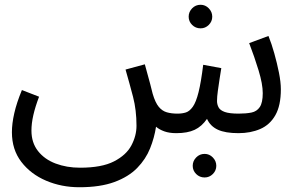

<svg xmlns="http://www.w3.org/2000/svg" viewBox="-20 -554 1249 806"><path d="M313 232Q238 232 173.5 204.5Q109 177 69.5 125.5Q30 74 30 1Q30 -35 40 -79Q50 -123 72 -176L144 -148Q128 -106 120 -71Q112 -36 112 -6Q112 45 139.5 80Q167 115 213.5 132.5Q260 150 316 150Q407 150 458.5 123.5Q510 97 531.5 56.5Q553 16 553 -26Q553 -92 538.5 -147.5Q524 -203 507 -262L588 -284Q604 -227 610.5 -201.5Q617 -176 621 -160Q632 -123 646.5 -105.5Q661 -88 680.5 -82.5Q700 -77 725 -77Q745 -77 760.5 -82Q776 -87 789.5 -106Q803 -125 813.5 -167Q824 -209 833 -282L909 -268Q906 -250 902 -224Q898 -198 894.5 -172.5Q891 -147 891 -130Q891 -116 897.5 -103.5Q904 -91 923.5 -84Q943 -77 982 -77Q1013 -77 1035.5 -81.5Q1058 -86 1070.5 -104.5Q1083 -123 1083 -163Q1083 -201 1065.5 -258.5Q1048 -316 1026 -373L1107 -403Q1120 -371 1131.5 -330Q1143 -289 1151 -249Q1159 -209 1159 -179Q1159 -111 1136 -70.5Q1113 -30 1072.5 -12.5Q1032 5 981 5Q926 5 894.5 -9.5Q863 -24 849 -55Q827 -23 797 -9Q767 5 720 5Q691 5 670 -2.5Q649 -10 635 -22Q628 24 610 69Q592 114 556 151Q520 188 460.5 210Q401 232 313 232ZM822 -435Q801 -435 786.5 -449.5Q772 -464 772 -484Q772 -504 786.5 -519Q801 -534 822 -534Q842 -534 856.5 -519Q871 -504 871 -484Q871 -464 856.5 -449.5Q842 -435 822 -435ZM839 191Q818 191 803.5 176.5Q789 162 789 142Q789 122 803.5 107Q818 92 839 92Q859 92 873.5 107Q888 122 888 142Q888 162 873.5 176.5Q859 191 839 191Z"/></svg>

Font: Go Noto Kurrent-Regular
Style: Regular
Weight: 400
Designer: Monotype Design Team
Foundry: Monotype Imaging Inc.
Version: Version 2.012; ttfautohint (v1.8.4.7-5d5b)